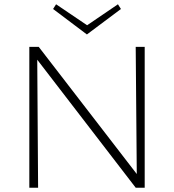

<svg xmlns="http://www.w3.org/2000/svg" viewBox="-20 -877 813 897"><path d="M386 -716 228 -835 242 -857 387 -759 531 -857 545 -835ZM656 -658V0H614L154 -598L158 0H117V-658H161L619 -64L614 -658Z"/></svg>

Font: Ysabeau Infant Light
Style: Regular
Weight: 300
Designer: Christian Thalmann (Catharsis Fonts)
Version: Version 0.003